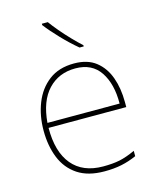

<svg xmlns="http://www.w3.org/2000/svg" viewBox="-116 -847 771 938"><g transform="rotate(-15 270.0 -378.0)"><path d="M287 -538Q355 -538 397 -505Q439 -472 459 -416.5Q479 -361 479 -291V-266H86Q85 -145 139 -80Q193 -15 296 -15Q344 -15 378.5 -22Q413 -29 459 -50V-23Q421 -6 382.5 2Q344 10 296 10Q213 10 160.5 -25Q108 -60 83.5 -121Q59 -182 59 -259Q59 -334 84 -397.5Q109 -461 159.5 -499.5Q210 -538 287 -538ZM287 -513Q203 -513 149.5 -456.5Q96 -400 87 -291H452Q453 -390 412 -451.5Q371 -513 287 -513ZM216 -766Q231 -745 255 -716.5Q279 -688 306 -660Q333 -632 355 -612V-606H334Q294 -639 253 -682Q212 -725 186 -759V-766Z"/></g></svg>

Font: Noto Sans Tamil Thin
Style: Regular
Weight: 100
Designer: Jelle Bosma - Monotype Design Team
Foundry: Monotype Imaging Inc.
Version: Version 2.004; ttfautohint (v1.8.4.7-5d5b)